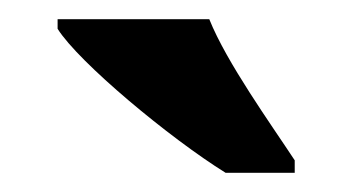

<svg xmlns="http://www.w3.org/2000/svg" viewBox="-20 -786 367 200"><path d="M215 -606H287V-619C262 -657 216 -721 198 -766H40V-756C62 -721 157 -642 215 -606Z"/></svg>

Font: Noto Serif Sinhala Condensed ExtraBold
Style: Regular
Weight: 800
Width: 3
Designer: Jelle Bosma - Monotype Design Team
Foundry: Monotype Imaging Inc.
Version: Version 2.007